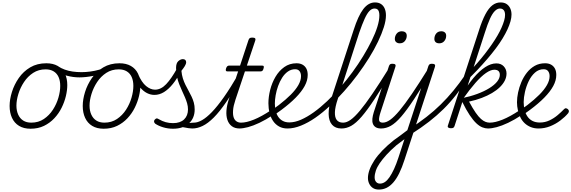

<svg xmlns="http://www.w3.org/2000/svg" viewBox="-20 -1039 4696 1578"><path d="M231 19Q175 19 136.5 -4.5Q98 -28 78.5 -70.5Q59 -113 59 -168Q59 -222 78 -283Q97 -344 134.5 -398Q172 -452 228.5 -485.5Q285 -519 361 -519Q416 -519 454.5 -497Q493 -475 513 -434.5Q533 -394 533 -340Q533 -298 521.5 -249.5Q510 -201 486.5 -153.5Q463 -106 426.5 -67Q390 -28 341.5 -4.5Q293 19 231 19ZM237 -31Q296 -31 340.5 -61Q385 -91 415 -137.5Q445 -184 460 -236Q475 -288 475 -333Q475 -375 461.5 -405.5Q448 -436 421 -452.5Q394 -469 355 -469Q297 -469 252.5 -440Q208 -411 177.5 -365Q147 -319 131 -267Q115 -215 115 -171Q115 -129 129.5 -97Q144 -65 171 -48Q198 -31 237 -31Z M633 -403Q582 -403 531 -416.5Q480 -430 434 -459Q425 -465 424.5 -473Q424 -481 429 -487.5Q434 -494 442 -496.5Q450 -499 458 -494Q482 -478 512 -467Q542 -456 577 -451Q612 -446 650 -446Q684 -446 722 -451Q760 -456 796.5 -466.5Q833 -477 864 -494Q874 -499 879.5 -493Q885 -487 884.5 -477.5Q884 -468 873 -462Q810 -428 747 -415.5Q684 -403 633 -403Z M832 19Q776 19 737.5 -4.5Q699 -28 679.5 -70.5Q660 -113 660 -168Q660 -222 679 -283Q698 -344 735.5 -398Q773 -452 829.5 -485.5Q886 -519 962 -519Q1017 -519 1055.5 -497Q1094 -475 1114 -434.5Q1134 -394 1134 -340Q1134 -298 1122.5 -249.5Q1111 -201 1087.5 -153.5Q1064 -106 1027.5 -67Q991 -28 942.5 -4.5Q894 19 832 19ZM838 -31Q897 -31 941.5 -61Q986 -91 1016 -137.5Q1046 -184 1061 -236Q1076 -288 1076 -333Q1076 -375 1062.5 -405.5Q1049 -436 1022 -452.5Q995 -469 956 -469Q898 -469 853.5 -440Q809 -411 778.5 -365Q748 -319 732 -267Q716 -215 716 -171Q716 -129 730.5 -97Q745 -65 772 -48Q799 -31 838 -31Z M1249 -259Q1218 -259 1188 -274Q1158 -289 1130 -322Q1102 -355 1079 -410Q1075 -421 1082 -430Q1089 -439 1099.5 -440Q1110 -441 1115 -430Q1144 -362 1180.5 -332Q1217 -302 1254 -302Q1303 -302 1346 -347.5Q1389 -393 1436 -478Q1441 -488 1449 -490Q1457 -492 1463.5 -488Q1470 -484 1472.5 -476Q1475 -468 1469 -458Q1437 -394 1401 -349.5Q1365 -305 1327.5 -282Q1290 -259 1249 -259Z M1560 17Q1546 17 1530 14.5Q1514 12 1496.5 8.5Q1479 5 1457 2L1481 -21Q1502 -23 1519 -25.5Q1536 -28 1549.5 -29.5Q1563 -31 1573 -31Q1582 -31 1586 -23.5Q1590 -16 1588.5 -7Q1587 2 1579.5 9.5Q1572 17 1560 17ZM1402 19Q1359 19 1320 7Q1281 -5 1255 -23Q1246 -32 1246 -41Q1246 -50 1253 -57Q1262 -66 1268.5 -66Q1275 -66 1286 -59Q1313 -43 1341.5 -35Q1370 -27 1402 -27Q1461 -27 1493 -57.5Q1525 -88 1525 -140Q1525 -165 1518 -189.5Q1511 -214 1500 -239.5Q1489 -265 1476.5 -292Q1464 -319 1452.5 -348Q1441 -377 1434 -410.5Q1427 -444 1427 -481Q1427 -520 1445.5 -536.5Q1464 -553 1483 -553Q1496 -553 1503 -546Q1510 -539 1510 -528Q1510 -514 1499 -496Q1488 -478 1471 -457Q1474 -423 1483 -394.5Q1492 -366 1504.5 -341Q1517 -316 1530 -292.5Q1543 -269 1554.5 -245Q1566 -221 1573 -195.5Q1580 -170 1580 -139Q1580 -68 1532.5 -24.5Q1485 19 1402 19Z M1561 17Q1550 17 1545 9.5Q1540 2 1541.5 -7Q1543 -16 1551.5 -23.5Q1560 -31 1575 -31Q1604 -31 1640.5 -51.5Q1677 -72 1721.5 -118Q1766 -164 1820 -240.5Q1874 -317 1939 -429Q1946 -439 1955 -438Q1964 -437 1969 -429Q1974 -421 1968 -410Q1898 -286 1841.5 -203.5Q1785 -121 1737 -73Q1689 -25 1645.5 -4Q1602 17 1561 17Z M1950 17Q1910 17 1885 -2Q1860 -21 1849 -53.5Q1838 -86 1841 -129Q1844 -172 1860 -221L1937 -452H1850Q1839 -452 1836.5 -458.5Q1834 -465 1838 -477Q1842 -489 1848 -494.5Q1854 -500 1864 -500H1953L2022 -709Q2026 -721 2032.5 -725.5Q2039 -730 2053 -730Q2071 -730 2076.5 -724Q2082 -718 2078 -706L2009 -500H2134Q2145 -500 2147.5 -494Q2150 -488 2146 -476Q2143 -463 2137 -457.5Q2131 -452 2120 -452H1993L1915 -219Q1898 -168 1895.5 -132Q1893 -96 1900.5 -74Q1908 -52 1924 -41.5Q1940 -31 1960 -31Q1970 -31 1975 -23.5Q1980 -16 1979.5 -7Q1979 2 1972 9.5Q1965 17 1950 17Z M1946 17Q1934 17 1930 9.5Q1926 2 1929 -7Q1932 -16 1940.5 -23.5Q1949 -31 1962 -31Q2005 -31 2067 -56Q2129 -81 2207 -133Q2214 -137 2220 -134Q2226 -131 2229.5 -123Q2233 -115 2232 -107Q2231 -99 2223 -93Q2164 -54 2112 -29.5Q2060 -5 2018.5 6Q1977 17 1946 17Z M2206 -130Q2223 -140 2239 -152Q2255 -164 2272 -176Q2329 -220 2369.5 -260.5Q2410 -301 2432 -339.5Q2454 -378 2454 -413Q2454 -438 2442 -454Q2430 -470 2405 -470Q2394 -470 2389.5 -477Q2385 -484 2387 -494Q2389 -504 2396.5 -511.5Q2404 -519 2417 -519Q2446 -519 2466.5 -507.5Q2487 -496 2498 -475Q2509 -454 2509 -423Q2509 -378 2484 -332Q2459 -286 2411 -237Q2363 -188 2293 -136Q2276 -124 2259.5 -112Q2243 -100 2226 -89Z M2343 17Q2303 17 2273.5 0.5Q2244 -16 2224.5 -44.5Q2205 -73 2195.5 -111Q2186 -149 2186 -190Q2186 -243 2200.5 -300.5Q2215 -358 2244 -407.5Q2273 -457 2316.5 -488Q2360 -519 2417 -519Q2426 -519 2429.5 -511.5Q2433 -504 2430.5 -494Q2428 -484 2421.5 -477Q2415 -470 2406 -470Q2373 -470 2346 -451Q2319 -432 2299 -400.5Q2279 -369 2265.5 -331.5Q2252 -294 2245.5 -256Q2239 -218 2239 -188Q2239 -155 2246 -127Q2253 -99 2267.5 -78Q2282 -57 2304.5 -45Q2327 -33 2358 -33Q2403 -33 2453.5 -55Q2504 -77 2558.5 -116Q2613 -155 2668 -207Q2723 -259 2776 -320Q2829 -381 2877 -446.5Q2925 -512 2965 -578Q3005 -644 3035 -705Q3065 -766 3081.5 -819Q3098 -872 3098 -912Q3098 -922 3106.5 -927.5Q3115 -933 3125.5 -933Q3136 -933 3144 -927.5Q3152 -922 3152 -912Q3152 -871 3135 -816.5Q3118 -762 3087 -697Q3056 -632 3013 -563Q2970 -494 2918.5 -424.5Q2867 -355 2809.5 -290.5Q2752 -226 2692 -169.5Q2632 -113 2572 -71.5Q2512 -30 2453.5 -6.5Q2395 17 2343 17Z M2786 17Q2736 17 2709 -14Q2682 -45 2681 -102Q2680 -159 2704 -234L2886 -791Q2924 -910 2966 -964.5Q3008 -1019 3062 -1019Q3092 -1019 3112 -1005.5Q3132 -992 3142 -968Q3152 -944 3152 -913Q3152 -901 3144 -894.5Q3136 -888 3125.5 -888Q3115 -888 3106.5 -894.5Q3098 -901 3098 -913Q3098 -931 3094 -943.5Q3090 -956 3081.5 -962.5Q3073 -969 3058 -969Q3036 -969 3016.5 -949Q2997 -929 2977 -885Q2957 -841 2932 -769L2756 -225Q2734 -160 2732.5 -117Q2731 -74 2748 -52.5Q2765 -31 2799 -31Q2810 -31 2814.5 -23.5Q2819 -16 2817 -7Q2815 2 2807 9.5Q2799 17 2786 17Z M2787 17Q2776 17 2771 9.5Q2766 2 2767.5 -7Q2769 -16 2777.5 -23.5Q2786 -31 2801 -31Q2829 -31 2862 -54.5Q2895 -78 2938.5 -130Q2982 -182 3040 -267Q3098 -352 3175 -476Q3181 -486 3190.5 -485Q3200 -484 3205.5 -476Q3211 -468 3205 -459Q3120 -318 3059 -225.5Q2998 -133 2952 -80Q2906 -27 2867 -5Q2828 17 2787 17Z M3113 17Q3085 17 3068.5 7Q3052 -3 3045 -21Q3038 -39 3040.5 -63.5Q3043 -88 3052 -117L3176 -494Q3180 -506 3186 -510.5Q3192 -515 3205 -515Q3222 -515 3228 -509Q3234 -503 3230 -491L3108 -118Q3093 -72 3095.5 -51.5Q3098 -31 3126 -31Q3137 -31 3141.5 -23.5Q3146 -16 3144 -7Q3142 2 3134.5 9.5Q3127 17 3113 17ZM3265 -683Q3248 -683 3236.5 -692.5Q3225 -702 3225 -719Q3225 -743 3240 -762.5Q3255 -782 3283 -782Q3300 -782 3311.5 -773Q3323 -764 3323 -745Q3323 -722 3308 -702.5Q3293 -683 3265 -683ZM3112 17Q3101 17 3096 9.5Q3091 2 3092.5 -7Q3094 -16 3102.5 -23.5Q3111 -31 3126 -31Q3154 -31 3187 -54.5Q3220 -78 3263.5 -130Q3307 -182 3365 -267Q3423 -352 3500 -476Q3506 -486 3515.5 -485Q3525 -484 3530.5 -476Q3536 -468 3530 -459Q3445 -318 3384 -225.5Q3323 -133 3277 -80Q3231 -27 3192 -5Q3153 17 3112 17ZM3094 519Q3065 519 3045.5 506.5Q3026 494 3015 472Q3004 450 3004 424Q3004 392 3017.5 355Q3031 318 3057 278.5Q3083 239 3123 197.5Q3163 156 3217 113Q3245 93 3273 72.5Q3301 52 3328 31L3500 -494Q3504 -506 3510.5 -510.5Q3517 -515 3530 -515Q3547 -515 3553 -508.5Q3559 -502 3554 -488L3304 276Q3284 338 3261.5 384Q3239 430 3213 460Q3187 490 3157.5 504.5Q3128 519 3094 519ZM3102 470Q3124 470 3143.5 457Q3163 444 3181.5 417Q3200 390 3218.5 350Q3237 310 3255 255L3304 105Q3288 117 3271.5 129.5Q3255 142 3239 154Q3191 195 3157 232.5Q3123 270 3101 302Q3079 334 3069 363.5Q3059 393 3059 420Q3059 434 3064 445Q3069 456 3078.5 463Q3088 470 3102 470ZM3590 -683Q3571 -683 3560.5 -692.5Q3550 -702 3550 -719Q3550 -745 3565 -763.5Q3580 -782 3607 -782Q3625 -782 3636 -772.5Q3647 -763 3647 -745Q3647 -720 3631.5 -701.5Q3616 -683 3590 -683Z M3362 62Q3354 67 3346.5 64Q3339 61 3336 53Q3333 45 3335 36Q3337 27 3345 21Q3422 -29 3485 -78Q3548 -127 3602 -180Q3656 -233 3705.5 -293Q3755 -353 3805 -426Q3813 -438 3821.5 -435.5Q3830 -433 3833 -422.5Q3836 -412 3826 -397Q3778 -323 3729.5 -260.5Q3681 -198 3626.5 -144Q3572 -90 3507 -39.5Q3442 11 3362 62Z M3686 15Q3674 15 3665.5 10Q3657 5 3661 -7L3917 -791Q3942 -870 3969 -921Q3996 -972 4026.5 -995.5Q4057 -1019 4093 -1019Q4124 -1019 4143.5 -1006Q4163 -993 4173.5 -970.5Q4184 -948 4184 -919Q4184 -894 4175.5 -863.5Q4167 -833 4151 -798Q4135 -763 4111 -723.5Q4087 -684 4055.5 -642Q4024 -600 3985.5 -555Q3947 -510 3902 -462.5Q3857 -415 3805 -366L3825 -437Q3866 -479 3901.5 -519.5Q3937 -560 3967.5 -599.5Q3998 -639 4023.5 -676Q4049 -713 4069 -747.5Q4089 -782 4102.5 -813Q4116 -844 4123.5 -870Q4131 -896 4131 -917Q4131 -933 4126.5 -944.5Q4122 -956 4112.5 -962.5Q4103 -969 4089 -969Q4068 -969 4047.5 -949Q4027 -929 4007 -885Q3987 -841 3964 -768L3716 -4Q3713 6 3706.5 10.5Q3700 15 3686 15ZM3991 17Q3968 17 3944 7.5Q3920 -2 3894.5 -26Q3869 -50 3840.5 -92.5Q3812 -135 3780 -200H3766L3777 -232Q3845 -246 3902 -267Q3959 -288 4001 -314Q4043 -340 4065.5 -368Q4088 -396 4088 -424Q4088 -445 4076.5 -455.5Q4065 -466 4043 -466Q4013 -466 3974 -439Q3935 -412 3887.5 -358Q3840 -304 3782 -222L3775 -259Q3823 -341 3871.5 -398.5Q3920 -456 3967.5 -487Q4015 -518 4059 -518Q4098 -518 4120.5 -493.5Q4143 -469 4143 -435Q4143 -405 4129 -377Q4115 -349 4088.5 -323Q4062 -297 4024 -274.5Q3986 -252 3938.5 -234Q3891 -216 3835 -204Q3865 -148 3889 -113.5Q3913 -79 3933 -61.5Q3953 -44 3970.5 -37.5Q3988 -31 4005 -31Q4015 -31 4019.5 -23.5Q4024 -16 4021.5 -7Q4019 2 4011.5 9.5Q4004 17 3991 17Z M3990 17Q3978 17 3974 9.5Q3970 2 3973 -7Q3976 -16 3984.5 -23.5Q3993 -31 4006 -31Q4049 -31 4111 -56Q4173 -81 4251 -133Q4258 -137 4264 -134Q4270 -131 4273.5 -123Q4277 -115 4276 -107Q4275 -99 4267 -93Q4208 -54 4156 -29.5Q4104 -5 4062.5 6Q4021 17 3990 17Z M4252 -131Q4268 -142 4283.5 -153.5Q4299 -165 4315 -176Q4372 -220 4412.5 -260.5Q4453 -301 4475 -339.5Q4497 -378 4497 -413Q4497 -438 4485 -454Q4473 -470 4448 -470Q4408 -470 4377 -442.5Q4346 -415 4325.5 -372.5Q4305 -330 4294.5 -283.5Q4284 -237 4284 -200Q4284 -166 4291.5 -135.5Q4299 -105 4315 -81.5Q4331 -58 4356.5 -45Q4382 -32 4417 -32Q4459 -32 4496 -49.5Q4533 -67 4563.5 -93Q4594 -119 4615 -141Q4623 -150 4632 -149Q4641 -148 4648 -141Q4654 -135 4655.5 -127.5Q4657 -120 4650 -109Q4623 -77 4584.5 -48Q4546 -19 4500.5 -1Q4455 17 4406 17Q4371 17 4342.5 5.5Q4314 -6 4292.5 -26Q4271 -46 4257.5 -73.5Q4244 -101 4236.5 -133Q4229 -165 4229 -199Q4229 -236 4238 -279Q4247 -322 4265 -364.5Q4283 -407 4310.5 -442Q4338 -477 4375 -498Q4412 -519 4460 -519Q4489 -519 4509.5 -507.5Q4530 -496 4541 -475Q4552 -454 4552 -423Q4552 -378 4527 -332Q4502 -286 4454 -237Q4406 -188 4336 -136Q4319 -124 4302.5 -112Q4286 -100 4269 -89Z"/></svg>

Font: Playwrite US Trad ExtraLight
Style: Regular
Weight: 250
Designer: Veronika Burian, José Scaglione
Foundry: TypeTogether
Version: Version 1.003